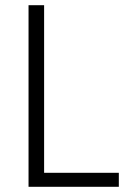

<svg xmlns="http://www.w3.org/2000/svg" viewBox="-20 -720 487 740"><path d="M136 -54H438V0H90V-700H150V-11Z"/></svg>

Font: Pathway Extreme 8pt Thin
Style: Regular
Weight: 100
Version: Version 1.001;gftools[0.9.26]